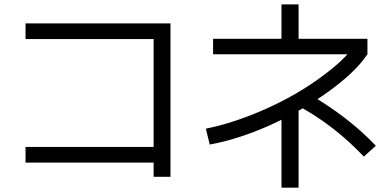

<svg xmlns="http://www.w3.org/2000/svg" viewBox="-20 -827 1800 886"><path d="M688.9 -11.1V-76.7H97.8V-148.9H688.9V-646.7H97.8V-718.9H766.7V-11.1Z M930 -233.3Q992.2 -245.6 1058.3 -267.2Q1124.4 -288.9 1190 -317.2Q1255.6 -345.6 1317.2 -379.4Q1378.9 -413.3 1433.3 -451.1Q1487.8 -488.9 1531.1 -526.1Q1574.4 -563.3 1603.3 -600L1623.3 -576.7H963.3V-647.8H1278.9V-806.7H1357.8V-647.8H1675.6V-576.7Q1645.6 -532.2 1599.4 -488.9Q1553.3 -445.6 1494.4 -403.3Q1435.6 -361.1 1368.3 -322.2Q1301.1 -283.3 1230 -251.1Q1158.9 -218.9 1087.2 -195.6Q1015.6 -172.2 947.8 -160ZM1278.9 38.9V-335.6H1357.8V38.9ZM1658.9 -104.4Q1614.4 -151.1 1567.2 -192.2Q1520 -233.3 1468.9 -268.9Q1417.8 -304.4 1361.1 -336.7L1414.4 -387.8Q1496.7 -340 1573.9 -280.6Q1651.1 -221.1 1714.4 -154.4Z"/></svg>

Font: Paperlogy 4 Regular
Style: Regular
Weight: 400
Designer: redesigned by Lee Juim, glyphs from Gmarket Sans & Montserrat
Foundry: PT&
Version: Version 1.001